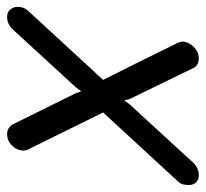

<svg xmlns="http://www.w3.org/2000/svg" viewBox="-40 -552 593 554"><g transform="rotate(-90 257.0 -275.5)"><path d="M102 -492Q98 -500 99.5 -510.5Q101 -521 107 -530Q113 -539 123 -545.5Q133 -552 147 -552Q165 -552 175 -535L265 -353L270 -338L281 -353L448 -535Q464 -552 484 -552Q496 -552 503 -546Q510 -540 512.5 -530.5Q515 -521 512.5 -510.5Q510 -500 502 -491L303 -275L357 -167L410 -59Q415 -49 412.5 -38.5Q410 -28 403 -19Q396 -10 386.5 -4.5Q377 1 366 1Q344 1 337 -15L248 -198L244 -214L232 -198L65 -16Q49 1 29 1Q15 1 8 -6Q1 -13 0 -22.5Q-1 -32 1 -42Q3 -52 10 -59L209 -275Z"/></g></svg>

Font: VDS Compensated
Style: Light Italic
Weight: 300
Italic angle: -12°
Designer: artmaker
Foundry: artmaker
Version: Version 1.000 2012 initial release